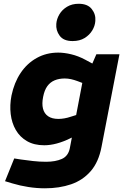

<svg xmlns="http://www.w3.org/2000/svg" viewBox="-20 -810 675 1039"><path d="M223 209Q179 209 133.7 202Q88.5 195 47.1 182.5L7.2 170.5L57 47.4L91.9 52.9Q123.4 57.4 158.4 61.4Q193.4 65.4 229.5 65.4Q280.1 65.4 314.6 50.1Q349.1 34.8 357.7 -7.3L431.7 -394.6L461.1 -423.5L501.5 -516.4H626.4L529.4 -15.3Q513.9 66.6 471 116.1Q428.1 165.5 364.7 187.3Q301.3 209 223 209ZM219.6 -23.9Q164.7 -23.9 126.2 -46.2Q87.7 -68.4 65.7 -106.4Q43.7 -144.3 37.9 -192.8Q32.1 -241.4 42.2 -293Q56.7 -362.9 91.4 -414.9Q126.1 -466.9 178.4 -496.1Q230.6 -525.3 295.1 -525.3Q327.1 -525.3 365 -516.3Q403 -507.3 440.5 -487.3L491.9 -459.7L442 -355L399 -371.2Q381.5 -377.7 364.5 -381.5Q347.4 -385.3 330.4 -385.3Q299.8 -385.3 275.9 -375.4Q252.1 -365.6 236.3 -344.1Q220.5 -322.5 213.4 -285.9Q205.9 -248.8 212.7 -222Q219.5 -195.1 240.6 -180.8Q261.6 -166.5 295.8 -166.5Q311.3 -166.5 328.6 -169.5Q345.9 -172.5 363.5 -178.5L392.6 -187.6L419.5 -89.8L358.8 -60.8Q323.4 -43.3 287.7 -33.6Q252 -23.9 219.6 -23.9ZM372.8 -587.8Q323.9 -587.8 302.8 -616.8Q281.6 -645.7 284.7 -681.2Q286.7 -707.5 301.4 -732.4Q316.1 -757.3 342.7 -773.4Q369.4 -789.6 405.7 -789.6Q454.1 -789.6 476.5 -761.1Q498.9 -732.7 495.9 -696.8Q494.3 -670.4 479.4 -645.5Q464.4 -620.6 437.8 -604.2Q411.1 -587.8 372.8 -587.8Z"/></svg>

Font: REM Medium
Style: Italic
Weight: 500
Italic angle: -11°
Designer: Octavio Pardo
Foundry: Ashler Design
Version: Version 1.005;gftools[0.9.28]